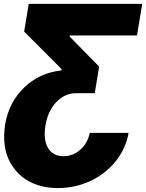

<svg xmlns="http://www.w3.org/2000/svg" viewBox="-20 -747 748 983"><path d="M638.5 -66.8Q623.9 14.2 572.1 78.8Q520.2 143.5 442.5 179.7Q364.7 215.9 275.2 215.9Q219.8 215.9 172.4 200.3Q125 184.7 90.7 156.1Q56.5 127.5 33.6 87.2Q10.7 46.9 4.1 -2.1Q-2.5 -51.1 6 -108Q24.9 -222.7 103.3 -298.5Q181.8 -374.3 294 -386.4L295.1 -393.5L103.7 -585.2L127.1 -727.3H708.1L681.5 -565.3H337.7L336.6 -559.7L487.6 -406.2L465.2 -269.9H370Q312.5 -269.9 269 -225.1Q225.5 -180.4 212.7 -104.4Q201 -34.1 225.1 9.2Q249.3 52.6 305 52.6Q353.7 52.6 391.2 19.5Q428.6 -13.5 439.6 -66.8Z"/></svg>

Font: Karasuma Gothic
Style: Italic
Weight: 900
Italic angle: -9.39999°
Designer: Rasmus Andersson / Ryoko Nishizuka
Foundry: Genbu
Version: Version 1.00